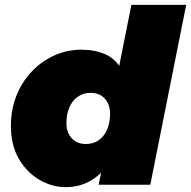

<svg xmlns="http://www.w3.org/2000/svg" viewBox="-20 -762 788 792"><path d="M250 10Q196 10 144 -19.5Q92 -49 58.5 -105.5Q25 -162 25 -243Q25 -311 48 -368Q71 -425 111.5 -467.5Q152 -510 204.5 -533.5Q257 -557 316 -557Q371 -557 413.5 -538.5Q456 -520 480.5 -476.5Q505 -433 505 -359Q505 -289 489 -223Q473 -157 441 -104.5Q409 -52 361 -21Q313 10 250 10ZM335 -168Q365 -168 387 -183.5Q409 -199 421.5 -227Q434 -255 434 -293Q434 -331 412.5 -355Q391 -379 353 -379Q324 -379 301.5 -363.5Q279 -348 266.5 -320Q254 -292 254 -254Q254 -216 275.5 -192Q297 -168 335 -168ZM387 0 402 -74 439 -274 468 -472 522 -742H748L600 0Z"/></svg>

Font: Montserrat Thin Black
Style: Italic
Weight: 900
Italic angle: -11.3°
Version: Version 9.000